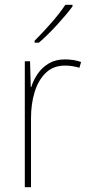

<svg xmlns="http://www.w3.org/2000/svg" viewBox="-20 -785 374 805"><path d="M252 -536Q290 -536 320 -525L313 -501Q299 -505 284.5 -507.5Q270 -510 252 -510Q204 -510 172.5 -480Q141 -450 125.5 -400Q110 -350 110 -290V0H84V-528H106L109 -420H111Q120 -449 138 -475.5Q156 -502 184.5 -519Q213 -536 252 -536ZM284 -758Q258 -723 218.5 -680Q179 -637 143 -606H125V-614Q159 -648 195 -689Q231 -730 254 -765H284Z"/></svg>

Font: Noto Sans Telugu SemiCondensed Thin
Style: Regular
Weight: 100
Width: 4
Designer: Jelle Bosma - Monotype Design Team
Foundry: Monotype Imaging Inc.
Version: Version 2.005; ttfautohint (v1.8.4.7-5d5b)